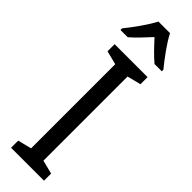

<svg xmlns="http://www.w3.org/2000/svg" viewBox="-318 -939 936 936"><g transform="rotate(45 150.0 -471.5)"><path d="M189 -943H109C87 -900 44 -840 7 -794V-783H57C84 -806 117 -841 149 -876C181 -841 212 -808 242 -783H292V-794C258 -836 211 -898 189 -943ZM263 0V-49L192 -67V-647L263 -665V-714H36V-665L107 -647V-67L36 -49V0Z"/></g></svg>

Font: Noto Sans Bengali Condensed
Style: Regular
Weight: 400
Width: 3
Designer: Jelle Bosma - Monotype Design Team
Foundry: Monotype Imaging Inc.
Version: Version 2.003